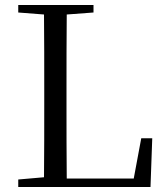

<svg xmlns="http://www.w3.org/2000/svg" viewBox="-20 -748 665 768"><path d="M53 -698 156 -690C157 -592 157 -491 157 -391V-329C157 -235 157 -137 156 -39L53 -30V0H582L589 -195H545L515 -34H247C246 -134 246 -234 246 -320V-378C246 -490 246 -591 247 -690L354 -698V-728H53Z"/></svg>

Font: Harano Aji Mincho CN
Style: Regular
Weight: 400
Foundry: Masamichi Hosoda
Version: HaranoAjiMinchoCN-Regular version 20230610;ttx 4.39.4